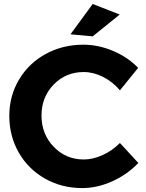

<svg xmlns="http://www.w3.org/2000/svg" viewBox="-20 -936 734 967"><path d="M446.8 -916 583 -862.8 446.8 -752.9 335 -763.2ZM584 -481Q547.9 -523.9 499.3 -548.6Q450.7 -573.2 401.9 -573.2Q311.5 -573.2 250.2 -510Q189 -446.8 189 -354Q189 -260.7 250.5 -196.8Q312 -132.8 401.9 -132.8Q448.7 -132.8 497.6 -155.3Q546.4 -177.7 584 -215.8L676.8 -115.2Q620.6 -56.6 545.2 -22.7Q469.7 11.2 394 11.2Q291 11.2 206.8 -36.4Q122.6 -84 74.7 -167.2Q26.9 -250.5 26.9 -352.1Q26.9 -452.6 75.7 -534.9Q124.5 -617.2 210 -664.1Q295.4 -710.9 399.9 -710.9Q475.6 -710.9 549.8 -679.4Q624 -647.9 675.8 -594.2Z"/></svg>

Font: Montserrat arm SemiBold
Style: Regular
Weight: 600
Designer: Julieta Ulanovsky
Foundry: Julieta Ulanovsky
Version: Version 6.000;PS 006.000;hotconv 1.0.88;makeotf.lib2.5.64775